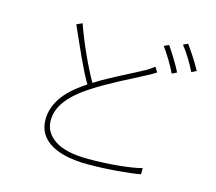

<svg xmlns="http://www.w3.org/2000/svg" viewBox="-112 -928 1224 1087"><g transform="rotate(15 500.0 -384.5)"><path d="M734 -585Q723 -578 711 -571Q699 -564 682 -555Q655 -540 619 -522Q583 -504 542.5 -482.5Q502 -461 460 -437Q418 -413 379 -387Q302 -336 262 -282Q222 -228 222 -167Q222 -97 287 -54Q352 -11 484 -11Q527 -11 571.5 -13Q616 -15 657.5 -19Q699 -23 734.5 -28.5Q770 -34 795 -41V-5Q771 0 736.5 4Q702 8 661.5 11.5Q621 15 576.5 17Q532 19 487 19Q422 19 367.5 8Q313 -3 274 -25.5Q235 -48 213.5 -82.5Q192 -117 192 -164Q192 -231 232.5 -292Q273 -353 361 -411L370 -417Q353 -445 334.5 -482Q316 -519 297 -560.5Q278 -602 258.5 -645.5Q239 -689 221 -730L254 -745Q285 -658 323 -575Q361 -492 395 -433Q432 -457 471 -478Q510 -499 546 -518Q582 -537 613 -552.5Q644 -568 667 -581Q682 -590 693.5 -597.5Q705 -605 716 -614ZM759 -753Q778 -726 802 -687Q826 -648 843 -614L815 -600Q808 -615 798 -633.5Q788 -652 776.5 -671Q765 -690 753 -708Q741 -726 731 -740ZM861 -788Q871 -774 883 -756.5Q895 -739 907 -720.5Q919 -702 929.5 -684Q940 -666 948 -651L920 -637Q903 -671 880 -709Q857 -747 834 -775Z"/></g></svg>

Font: SpoqaHanSans
Style: Thin
Weight: 250
Designer: [Spoqa Han Sans] Dong-huui Kim \uAE40 \uB3D9 \uD718   [Noto Sans] Ryoko NISHIZUKA \u897F \u585A \u6DBC \u5B50  (kana & i
Foundry: Spoqa (http://bi.spoqa.com)
Version: Version 1.004;PS 1.004;hotconv 1.0.82;makeotf.lib2.5.63406